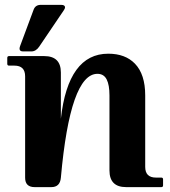

<svg xmlns="http://www.w3.org/2000/svg" viewBox="-20 -767 698 787"><path d="M230.5 -747.1Q246.6 -747.1 246.6 -736.8Q246.6 -732.4 241.7 -725.1L140.6 -575.7Q127.4 -556.2 108.4 -556.2H74.7Q60.1 -556.2 60.1 -567.4Q60.1 -572.3 62.5 -578.6L117.7 -727.1Q125 -747.1 147 -747.1ZM122.1 0Q83 0 83 -38.6V-454.1Q83 -498 39.1 -498H17.1Q9.8 -498 9.8 -505.4V-529.8Q9.8 -537.1 17.1 -537.1H161.1Q229.5 -537.1 229.5 -469.7V-280.3Q259.3 -546.9 423.8 -546.9Q493.7 -546.9 533.2 -505.9Q575.2 -462.4 575.2 -376V-83Q575.2 -39.1 619.1 -39.1H641.1Q648.4 -39.1 648.4 -31.7V-7.3Q648.4 0 641.1 0H497.1Q428.7 0 428.7 -68.4V-376Q428.7 -418.5 417.5 -440.9Q405.8 -464.4 379.4 -464.4Q267.6 -464.4 229.5 -38.6Q226.1 0 190.4 0Z"/></svg>

Font: Simply Serif
Style: Bold
Weight: 700
Designer: Wojciech Kalinowski "wmk69" (wmk69@o2.pl)
Foundry: Wojciech Kalinowski "wmk69" (wmk69@o2.pl)
Version: Version 1.0.0; 2022-02-18